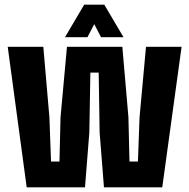

<svg xmlns="http://www.w3.org/2000/svg" viewBox="-20 -800 808 820"><path d="M94 0 13 -600H165L191 -299L198 -110H234L238.5 -299L266 -600H502.5L528.5 -299L533 -110H569L576 -299L603.5 -600H755.5L673 0H424L405.5 -234L401.5 -490H366L361.5 -234L343 0ZM257.5 -641 339.5 -780H425.5L507.5 -641H411.5L382.5 -697L353.5 -641Z"/></svg>

Font: Big Shoulders Display Thin Black
Style: Regular
Weight: 900
Version: Version 2.002